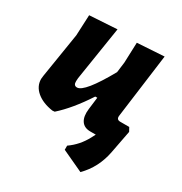

<svg xmlns="http://www.w3.org/2000/svg" viewBox="-156 -586 838 886"><g transform="rotate(30 263.0 -143.0)"><path d="M143 4Q89 -4 57 -31Q25 -58 25 -97L27 -115L65 -352L70 -462L216 -471L171 -185L170 -169Q169 -145 188 -145Q227 -145 313 -299L320 -354L324 -462L467 -471L422 -130Q419 -108 440 -108H488L499 -88L476 32Q459 123 397 185L283 132V110Q332 76 361 21L372 0H343Q310 0 295 -22.5Q280 -45 285 -86L293 -151H282Q219 -54 155 3Z"/></g></svg>

Font: Alegreya Sans SC ExtraBold
Style: Italic
Weight: 800
Italic angle: -7°
Designer: Juan Pablo del Peral
Foundry: Huerta Tipografica
Version: Version 2.007